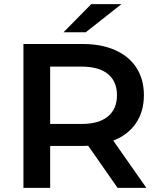

<svg xmlns="http://www.w3.org/2000/svg" viewBox="-20 -914 771 934"><path d="M552 0 409 -205Q400 -204 382 -204H224V0H94V-700H382Q473 -700 540.5 -670Q608 -640 644 -584Q680 -528 680 -451Q680 -372 641.5 -315Q603 -258 531 -230L692 0ZM376 -590H224V-311H376Q461 -311 505 -347.5Q549 -384 549 -451Q549 -518 505 -554Q461 -590 376 -590ZM424 -894H571L397 -757H289Z"/></svg>

Font: APTA Sans SemiBold
Style: Bold
Weight: 600
Version: Version 7.200